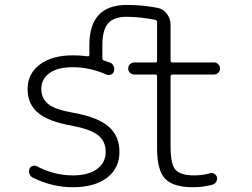

<svg xmlns="http://www.w3.org/2000/svg" viewBox="-20 -784 1040 792"><path d="M691.4 -476.6Q683.6 -476.6 683.6 -468.8V-177.7Q683.6 -105.5 704.6 -83Q725.6 -60.5 781.2 -60.5Q815.4 -60.5 845.7 -69.3Q854.5 -72.3 863.3 -67.4Q872.1 -62.5 875 -53.7Q877 -43.9 872.1 -34.7Q867.2 -25.4 857.4 -22.5Q817.4 -11.7 776.4 -11.7Q694.3 -11.7 661.1 -46.9Q627.9 -82 627.9 -171.9V-468.8Q627.9 -476.6 621.1 -476.6H533.2Q523.4 -476.6 516.1 -483.9Q508.8 -491.2 508.8 -501.5Q508.8 -511.7 516.1 -519Q523.4 -526.4 533.2 -526.4H621.1Q627.9 -526.4 627.9 -533.2V-693.4Q627.9 -700.2 621.1 -702.1Q561.5 -713.9 503.9 -714.8Q449.2 -714.8 425.8 -687.5Q402.3 -660.2 402.3 -598.6V-543Q402.3 -536.1 409.2 -534.2Q421.9 -530.3 434.6 -525.4Q444.3 -521.5 448.7 -511.2Q453.1 -501 450.2 -490.2Q447.3 -480.5 438 -476.6Q428.7 -472.7 418.9 -476.6Q349.6 -506.8 280.3 -506.8Q217.8 -506.8 184.1 -482.4Q150.4 -458 150.4 -417Q150.4 -378.9 178.2 -355.5Q206.1 -332 284.2 -318.4Q382.8 -300.8 427.7 -262.2Q472.7 -223.6 472.7 -157.2Q472.7 -89.8 421.4 -50.8Q370.1 -11.7 280.3 -11.7Q194.3 -11.7 114.3 -51.8Q105.5 -56.6 101.6 -66.9Q97.7 -77.1 101.6 -86.9Q104.5 -95.7 113.3 -99.1Q122.1 -102.5 130.9 -98.6Q203.1 -60.5 280.3 -60.5Q344.7 -60.5 380.4 -86.9Q416 -113.3 416 -157.2Q416 -201.2 384.8 -226.1Q353.5 -251 276.4 -265.6Q180.7 -282.2 137.2 -318.4Q93.8 -354.5 93.8 -417Q93.8 -479.5 144 -517.6Q194.3 -555.7 280.3 -555.7Q313.5 -555.7 341.8 -551.8Q348.6 -550.8 348.6 -558.6V-598.6Q348.6 -763.7 503.9 -763.7Q566.4 -763.7 627.9 -752Q652.3 -748 668 -727.5Q683.6 -707 683.6 -681.6V-533.2Q683.6 -526.4 691.4 -526.4H863.3Q873 -526.4 880.4 -519Q887.7 -511.7 887.7 -501.5Q887.7 -491.2 880.4 -483.9Q873 -476.6 863.3 -476.6Z"/></svg>

Font: Rounded-X Mgen+ 2m light
Style: Regular
Weight: 200
Designer: [Source Han Sans]
Ryoko NISHIZUKA  (kana & ideographs); Paul D. Hunt (Latin, Greek & Cyrillic); Wenlong ZHANG  (bopomofo
Version: Version 1.059.20150602